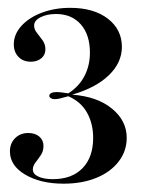

<svg xmlns="http://www.w3.org/2000/svg" viewBox="-20 -714 362 480"><path d="M138.7 -254.8Q81.5 -254.8 43.1 -277.4Q4.8 -300 4.8 -335.5Q4.8 -355.6 17.7 -368.5Q30.6 -381.5 50.8 -381.5Q67.7 -381.5 78.2 -372.6Q88.7 -363.7 88.7 -349.2Q88.7 -336.3 82.3 -326.6Q75.8 -316.9 69 -308.1Q62.1 -299.2 62.1 -290.3Q62.1 -279 75.8 -272.6Q89.5 -266.1 112.1 -266.1Q159.7 -266.1 186.3 -293.5Q212.9 -321 212.9 -369.4Q212.9 -404.8 197.6 -432.3Q182.3 -459.7 150.8 -473.4Q137.1 -469.4 129.4 -467.7Q121.8 -466.1 116.1 -466.1Q111.3 -466.1 107.3 -468.5Q103.2 -471 103.2 -474.2Q103.2 -479 108.5 -481.5Q113.7 -483.9 121.8 -483.9Q126.6 -483.9 133.1 -483.1Q139.5 -482.3 150.8 -480.6Q177.4 -497.6 191.1 -523.8Q204.8 -550 204.8 -582.3Q204.8 -627.4 181.9 -653.2Q158.9 -679 120.2 -679Q97.6 -679 81.5 -671Q65.3 -662.9 65.3 -650Q65.3 -640.3 72.6 -631.5Q79.8 -622.6 86.7 -612.9Q93.5 -603.2 93.5 -590.3Q93.5 -576.6 83.1 -568.1Q72.6 -559.7 57.3 -559.7Q37.9 -559.7 26.2 -571.8Q14.5 -583.9 14.5 -603.2Q14.5 -628.2 33.5 -649.2Q52.4 -670.2 84.7 -682.3Q116.9 -694.4 155.6 -694.4Q214.5 -694.4 249.6 -667.3Q284.7 -640.3 284.7 -596.8Q284.7 -557.3 252 -525.8Q219.4 -494.4 160.5 -477.4Q223.4 -472.6 260.1 -442.3Q296.8 -412.1 296.8 -369.4Q296.8 -336.3 276.6 -310.1Q256.5 -283.9 221 -269.4Q185.5 -254.8 138.7 -254.8Z"/></svg>

Font: Playfair 144pt SemiCondensed Medium
Style: Regular
Weight: 500
Width: 4
Designer: Claus Eggers Sørensen
Foundry: Claus Eggers Sørensen
Version: Version 2.203